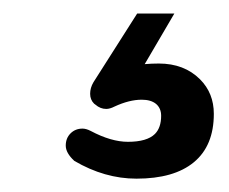

<svg xmlns="http://www.w3.org/2000/svg" viewBox="-20 -43 340 285"><path d="M102.5 147.9Q107.9 147.9 114.7 151.4Q145 167.5 169.9 167.5Q198.2 167.5 210 155.8Q219.2 146.5 219.2 128.9Q219.2 117.7 211.7 111.3Q204.1 105 190.4 105Q171.9 105 149.9 115.2Q143.1 118.7 137.7 118.7Q128.9 118.7 121.6 112.3L119.6 110.8Q113.8 105 113.8 96.2Q113.8 87.4 118.7 79.1L183.6 -22.9H238.8L194.8 52.2Q205.1 51.3 215.8 51.3Q253.4 51.3 276.9 74.7Q297.4 95.2 297.4 126Q297.4 173.3 267.8 197.8Q238.3 222.2 182.6 222.2Q135.3 222.2 90.3 195.8Q77.6 184.1 77.6 173.1Q77.6 162.1 84.7 155Q91.8 147.9 102.5 147.9Z"/></svg>

Font: YuPearl-Medium
Style: Medium
Weight: 500
Designer: Max Yao
Foundry: Max-Everyday
Version: Version 1.011; ttfautohint (v1.8.3)